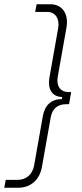

<svg xmlns="http://www.w3.org/2000/svg" viewBox="-45 -740 383 901"><path d="M192 -720H127L120 -684H176C214 -685 236 -652 228 -608L187 -376C178 -326 197 -285 247 -285L245 -275C197 -275 165 -247 156 -195L115 37C107 79 78 104 38 104H-18L-25 141H41C97 141 141 106 152 42L193 -189C200 -230 226 -251 265 -251H279L289 -308H277C239 -308 218 -336 226 -380L267 -611C278 -674 248 -720 192 -720Z"/></svg>

Font: Fixel Text 20240404 ExtraLight
Style: Italic
Weight: 200
Width: 4
Italic angle: -10°
Designer: AlfaBravo + MacPaw
Foundry: Kyrylo Tkachov, Marchela Mozhyna, Serhii Makarenko, Maria Weinstein, Zakhar Kryvoshyya
Version: Version 1.211;Glyphs 3.2 (3225)